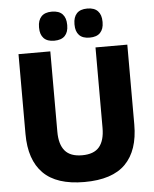

<svg xmlns="http://www.w3.org/2000/svg" viewBox="-57 -881 758 944"><g transform="rotate(-5 321.5 -409.0)"><path d="M321.5 15.5Q184.5 15.5 118.8 -50.8Q53 -117 53 -245V-639H210V-242Q210 -180 236.8 -148.2Q263.5 -116.5 321.5 -116.5Q380 -116.5 406.5 -148.2Q433 -180 433 -242V-639H590V-245Q590 -117 524.8 -50.8Q459.5 15.5 321.5 15.5ZM234 -689.5Q199.5 -689.5 182.2 -707.8Q165 -726 165 -759V-762.5Q165 -796 182.2 -814.5Q199.5 -833 234 -833Q269.5 -833 286.8 -814.5Q304 -796 304 -762.5V-759Q304 -726 286.8 -707.8Q269.5 -689.5 234 -689.5ZM409 -689.5Q374 -689.5 357 -707.8Q340 -726 340 -759V-762.5Q340 -796 357 -814.5Q374 -833 409 -833Q444 -833 461.2 -814.5Q478.5 -796 478.5 -762.5V-759Q478.5 -726 461.2 -707.8Q444 -689.5 409 -689.5Z"/></g></svg>

Font: Anek Devanagari Medium
Style: Bold
Weight: 700
Version: Version 1.003